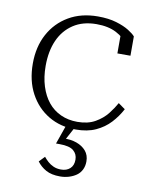

<svg xmlns="http://www.w3.org/2000/svg" viewBox="-85 -583 703 883"><g transform="rotate(10 267.0 -141.5)"><path d="M291 -25Q340 -25 374 -44.5Q408 -64 429.5 -91.5Q451 -119 464 -143L496 -120Q477 -84 449.5 -54.5Q422 -25 383 -7Q344 11 290 11Q218 11 162.5 -22Q107 -55 75 -114.5Q43 -174 43 -254Q43 -332 75 -391.5Q107 -451 165 -485Q223 -519 301 -519Q351 -519 387.5 -508Q424 -497 447 -482.5Q470 -468 479 -457V-367H418V-459Q428 -456 436 -450Q444 -444 448.5 -437.5Q453 -431 453 -425Q453 -419 447 -416Q431 -444 393.5 -463.5Q356 -483 301 -483Q237 -483 192.5 -453.5Q148 -424 125.5 -373Q103 -322 103 -254Q103 -201 116.5 -158.5Q130 -116 154 -86.5Q178 -57 213 -41Q248 -25 291 -25ZM288 -4 246 74 240 61Q275 59 303 69Q331 79 347.5 98.5Q364 118 364 147Q364 169 355.5 186Q347 203 332 213.5Q317 224 297.5 230Q278 236 256 236Q216 236 190.5 222Q165 208 148 185L173 159Q182 170 193 180Q204 190 219.5 197Q235 204 255 204Q281 204 297 189.5Q313 175 313 148Q313 122 294 106Q275 90 229 90H212L245 -4Z"/></g></svg>

Font: Roboto Serif 36pt ExtraLight
Style: Regular
Weight: 250
Designer: Greg Gazdowicz
Foundry: Commercial Type
Version: Version 1.008